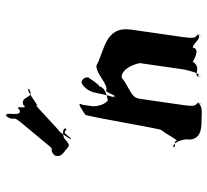

<svg xmlns="http://www.w3.org/2000/svg" viewBox="-50 -800 851 791"><g transform="rotate(-90 375.5 -404.5)"><path d="M163 -551C144 -568 120 -578 131 -603C153 -630 109 -579 131 -606C165 -634 145 -596 177 -636C199 -663 243 -715 265 -742C300 -785 268 -761 290 -802C312 -829 271 -776 293 -803C316 -816 284 -735 319 -750C341 -777 317 -707 339 -734C377 -748 365 -683 404 -711C426 -738 382 -681 404 -708C410 -734 331 -666 335 -678C357 -705 208 -560 230 -587C230 -587 183 -524 203 -540C225 -567 224 -568 236 -557C250 -557 240 -580 202 -566C175 -542 171 -544 163 -551ZM267 0C306 0 336 8 349 -18C349 -18 341 18 346 -17C338 -26 331 -21 338 -74L364 -254C369 -292 407 -294 452 -329C495 -329 511 -257 511 -254L485 -74C482 -56 465 9 459 -17C459 -17 452 17 457 -18C468 -28 494 -1 517 -36C517 -36 570 -1 575 -36C592 -36 617 8 630 -18C630 -18 622 18 627 -17C619 -26 611 -21 618 -74L649 -290C664 -397 565 -398 500 -433C464 -433 422 -381 396 -393C387 -386 373 -338 373 -366C373 -366 367 -332 372 -367C376 -375 387 -426 389 -437C392 -459 412 -489 431 -494C445 -494 454 -479 452 -466C447 -461 424 -421 415 -421C410 -386 335 -385 357 -385C361 -385 336 -394 333 -445L339 -489C353 -516 326 -497 299 -479C292 -479 241 -168 235 -165C213 -138 200 -104 190 -102C191 -108 189 -110 167 -110C156 -120 188 -126 197 -64C188 -2 245 0 267 0Z"/></g></svg>

Font: Hussar Przerywany
Style: Obl
Weight: 400
Foundry: Cannot Into Space Fonts
Version: Version 0.982